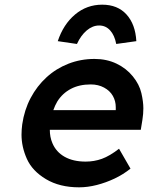

<svg xmlns="http://www.w3.org/2000/svg" viewBox="-20 -791 633 821"><path d="M318 10Q235 10 176.5 -25Q118 -60 95 -111.5Q72 -163 72 -215Q72 -236 75 -259Q84 -321 111 -372Q138 -423 179 -460.5Q220 -498 272.5 -518.5Q325 -539 384 -539Q436 -539 478 -519Q520 -499 548 -464.5Q576 -430 584.5 -393Q593 -356 593 -328Q593 -304 589 -279L582 -236H193Q193 -205 204 -179Q220 -141 256.5 -120.5Q293 -100 346 -100Q383 -100 416 -112Q449 -124 489 -155L538 -70Q507 -45 470 -27.5Q433 -10 394 0Q355 10 318 10ZM475 -320V-325Q475 -329 475 -333Q475 -359 462.5 -381Q450 -403 425 -416.5Q400 -430 368 -430Q319 -430 283 -411Q247 -392 225 -357Q215 -340 208 -320ZM309 -603 227 -615Q251 -687 301 -729Q351 -771 417 -771Q483 -771 521 -729Q559 -687 563 -615L477 -603Q470 -640 451 -661Q432 -682 404 -682Q376 -682 351 -661Q326 -640 309 -603Z"/></svg>

Font: Lexend Med
Style: Italic
Weight: 500
Italic angle: -8.13011°
Designer: Bonnie Shaver-Troup, Thomas Jockin
Foundry: Lexend
Version: Version 1.007